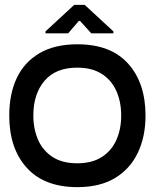

<svg xmlns="http://www.w3.org/2000/svg" viewBox="-20 -755 652 789"><path d="M298 14Q162 14 90 -65.5Q18 -145 18 -280Q18 -369 49 -434.5Q80 -500 142.5 -536.5Q205 -573 298 -573Q435 -573 506.5 -493.5Q578 -414 578 -280Q578 -193 546 -126.5Q514 -60 452 -23Q390 14 298 14ZM297 -84Q358 -84 398 -109.5Q438 -135 458 -179.5Q478 -224 478 -280Q478 -337 458 -381.5Q438 -426 398 -451.5Q358 -477 297 -477Q209 -477 163 -423Q117 -369 117 -280Q117 -225 136.5 -180.5Q156 -136 196 -110Q236 -84 297 -84ZM167 -618V-626L285 -735H328L446 -626V-618H355L309 -669H304L260 -618Z"/></svg>

Font: Darker Grotesque
Style: Bold
Weight: 700
Designer: Gabriel Lam
Foundry: TypeRant
Version: Version 1.000;gftools[0.9.28]